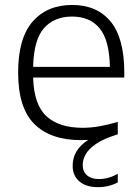

<svg xmlns="http://www.w3.org/2000/svg" viewBox="-20 -570 580 794"><path d="M385.5 204Q336 204 308.2 180.2Q280.5 156.5 280.5 115.5Q280.5 49.5 345 8.5Q330.5 9.5 315.5 9.5Q189.5 9.5 122.2 -57Q55 -123.5 55 -270.5Q55 -412 115 -480.8Q175 -549.5 278.5 -549.5Q381 -549.5 437.5 -480.8Q494 -412 494 -269.5V-249.5H117Q120 -137.5 172 -89.5Q224 -41.5 322 -41.5Q355.5 -41.5 391.2 -47.8Q427 -54 467 -66V-14.5Q408.5 3.5 377.2 25Q346 46.5 334 68.8Q322 91 322 111.5Q322 139.5 339.8 155Q357.5 170.5 389 170.5Q428 170.5 467 149V184.5Q429 204 385.5 204ZM278 -501.5Q204 -501.5 161.8 -453.5Q119.5 -405.5 117 -293.5H434.5Q432 -405 391.8 -453.2Q351.5 -501.5 278 -501.5Z"/></svg>

Font: Encode Sans SemiExpanded SemiExpanded Light
Style: Regular
Weight: 300
Width: 6
Designer: Multiple Designers
Foundry: Impallari Type
Version: Version 3.000; ttfautohint (v1.8.3) -l 8 -r 50 -G 200 -x 14 